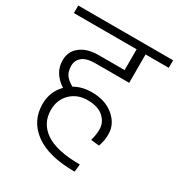

<svg xmlns="http://www.w3.org/2000/svg" viewBox="-184 -737 880 945"><g transform="rotate(30 255.5 -264.5)"><path d="M75.7 -115.7Q75.7 -186.5 123.5 -234.4Q53.7 -279.8 53.7 -351.6Q53.7 -401.4 91.6 -431.6Q129.4 -461.9 196.3 -461.9H342.3V-580.1H-14.2V-623H524.9V-580.1H393.1V-418.9H201.2Q151.4 -418.9 127.7 -399.7Q104 -380.4 104 -349.6Q104 -318.8 116.9 -299.3Q129.9 -279.8 160.2 -262.7Q203.1 -287.1 257.3 -287.1Q335.4 -287.1 383.3 -246.3Q431.2 -205.6 431.2 -148.9Q431.2 -126.5 428.7 -113.3Q426.3 -100.1 418.9 -77.1L371.6 -82Q381.3 -117.7 381.3 -146.5Q381.3 -186.5 350.1 -214.6Q318.8 -242.7 260.5 -242.9Q202.1 -243.2 164.1 -206.3Q126 -169.4 126 -111.3Q126 -34.7 189.2 8.1Q252.4 50.8 383.8 50.8L378.9 94.2Q231 94.2 153.3 37.4Q75.7 -19.5 75.7 -115.7Z"/></g></svg>

Font: Yantramanav Light
Style: Regular
Weight: 300
Version: Version 1.001;PS 1.0;hotconv 1.0.72;makeotf.lib2.5.5900; ttf